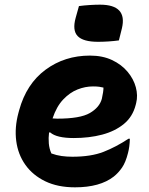

<svg xmlns="http://www.w3.org/2000/svg" viewBox="-20 -790 640 822"><path d="M365 -552Q419 -552 459.5 -533Q500 -514 526 -483Q552 -452 561.5 -416.5Q571 -381 563 -349L561 -341Q548 -290 510 -259Q472 -228 417 -213.5Q362 -199 296 -199Q222 -199 195 -223H190Q187 -199 189 -176Q191 -153 200 -133Q222 -125 244 -122Q266 -119 290 -119Q370 -119 423.5 -140Q477 -161 530 -196H536Q535 -161 528 -135Q518 -95 502.5 -72.5Q487 -50 467 -34Q408 12 301 12Q227 12 173.5 -14Q120 -40 88.5 -84.5Q57 -129 49.5 -186.5Q42 -244 59 -307L62 -318Q93 -431 175 -491.5Q257 -552 365 -552ZM378 -420Q345 -420 312 -407Q279 -394 250.5 -364Q222 -334 205 -283Q216 -282 225 -282Q323 -282 364.5 -306Q406 -330 416 -367Q423 -398 423 -415Q415 -417 405 -418.5Q395 -420 378 -420ZM318 -764Q340 -767 364.5 -768.5Q389 -770 408 -770Q526 -770 502 -669L489 -617Q467 -614 443.5 -612.5Q420 -611 400 -611Q336 -611 312.5 -635.5Q289 -660 304 -714Z"/></svg>

Font: Recursive Mn Csl St XBd
Style: Italic
Weight: 800
Italic angle: -15°
Monospace: yes
Version: Version 1.079;hotconv 1.0.112;makeotfexe 2.5.65598; ttfautoh